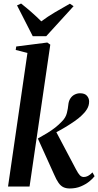

<svg xmlns="http://www.w3.org/2000/svg" viewBox="-20 -1057 556 1088"><path d="M25.5 0 135.5 -757 69 -774 72 -793.5 248 -816 265 -804 147.5 0ZM375 11Q355 11 339.8 4Q324.5 -3 312 -20.5Q299.5 -38 286.5 -68.5L194.5 -272Q225 -289 249 -303.8Q273 -318.5 293 -334.2Q313 -350 330.5 -368.5Q352.5 -390 359 -416.8Q365.5 -443.5 367 -462.5Q369 -484.5 378.8 -499.2Q388.5 -514 403.2 -521.2Q418 -528.5 433.5 -528.5Q460.5 -528.5 472.8 -514.2Q485 -500 485 -481.5Q485 -458 472.5 -438Q460 -418 441 -401Q426.5 -387 402.5 -370.2Q378.5 -353.5 349.8 -336.2Q321 -319 292.5 -304.2Q264 -289.5 239.5 -279L294 -318L410 -98.5Q423 -73.5 432.5 -63.8Q442 -54 455 -54Q466.5 -54 478.5 -60Q490.5 -66 504 -80L516 -58.5Q505.5 -44.5 485.8 -28.5Q466 -12.5 438.2 -0.8Q410.5 11 375 11ZM165.5 -852 76.5 -1026.5 99.5 -1037Q130 -1013 159 -987.5Q188 -962 214 -936Q250 -963 291.5 -987.5Q333 -1012 376 -1036L397 -1022L242 -852Z"/></svg>

Font: Merriweather 120pt SemiBold
Style: Italic
Weight: 600
Italic angle: -7.8°
Version: Version 2.101